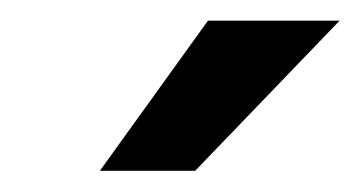

<svg xmlns="http://www.w3.org/2000/svg" viewBox="-20 -758 344 183"><path d="M75.2 -595.2 178.2 -738.3H303.7L166 -595.2Z"/></svg>

Font: Inter Display SemiBold
Style: Italic
Weight: 600
Italic angle: -9.39999°
Designer: Rasmus Andersson
Foundry: rsms
Version: Version 4.000;git-a52131595